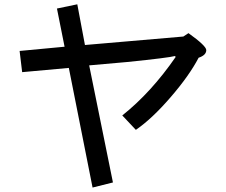

<svg xmlns="http://www.w3.org/2000/svg" viewBox="-20 -801 1040 884"><path d="M894.5 -535.2Q851.6 -453.1 765.6 -353.5Q679.7 -253.9 605.5 -203.1L543 -269.5Q675.8 -375 789.1 -539.1L785.2 -543Q757.8 -535.2 566.4 -515.6L390.6 -500L500 39.1L406.2 62.5L296.9 -488.3L82 -468.8L70.3 -566.4L277.3 -585.9L242.2 -761.7L335.9 -781.2L371.1 -593.8L824.2 -632.8L847.7 -648.4Q929.7 -589.8 929.7 -570.3Q929.7 -546.9 894.5 -535.2Z"/></svg>

Font: Droid Sans Fallback
Style: Regular
Weight: 400
Designer: Steve Matteson
Foundry: Ascender Corporation
Version: 3.00 (Khmer version)